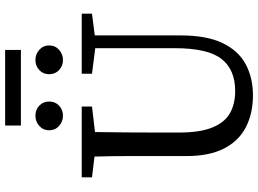

<svg xmlns="http://www.w3.org/2000/svg" viewBox="-152 -864 1030 767"><g transform="rotate(-90 363.5 -480.0)"><path d="M453 -628V-669H693V-628L606 -617V-274Q606 -169 575 -105.5Q544 -42 490 -13.5Q436 15 367 15Q295 15 240 -13Q185 -41 154.5 -100Q124 -159 124 -252V-360Q124 -425 124 -489.5Q124 -554 122 -618L39 -628V-669H322V-628L220 -616Q219 -553 218.5 -489Q218 -425 218 -360V-281Q218 -196 238.5 -146.5Q259 -97 296 -76.5Q333 -56 384 -56Q469 -56 512 -110.5Q555 -165 555 -298V-615ZM285 -744Q262 -744 244.5 -759.5Q227 -775 227 -799Q227 -823 244.5 -838.5Q262 -854 285 -854Q309 -854 325.5 -838.5Q342 -823 342 -799Q342 -775 325.5 -759.5Q309 -744 285 -744ZM508 -744Q484 -744 467.5 -759.5Q451 -775 451 -799Q451 -823 467.5 -838.5Q484 -854 508 -854Q531 -854 548.5 -838.5Q566 -823 566 -799Q566 -775 548.5 -759.5Q531 -744 508 -744ZM246 -912V-975H548V-912Z"/></g></svg>

Font: Source Serif Pro
Style: Regular
Weight: 400
Designer: Frank Grießhammer
Foundry: Adobe Systems Incorporated
Version: Version 3.001;hotconv 1.0.111;makeotfexe 2.5.65597